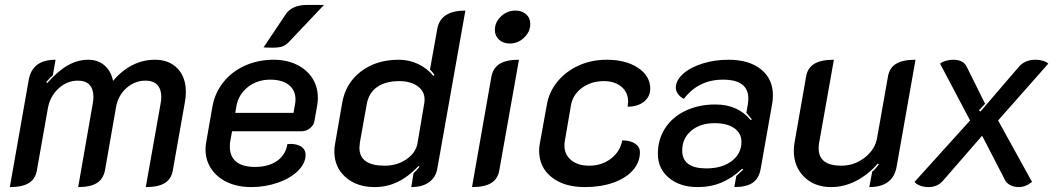

<svg xmlns="http://www.w3.org/2000/svg" viewBox="-20 -752 4303 781"><path d="M97 -428Q112 -509 206 -509L195 -446Q178 -430 168 -418L172 -414Q215 -463 255.5 -486Q296 -509 339 -509Q378 -509 404.5 -486.5Q431 -464 440 -423Q474 -464 517.5 -486.5Q561 -509 610 -509Q668 -509 702 -473.5Q736 -438 736 -378Q736 -356 732 -336L683 -59Q677 -24 650.5 -7.5Q624 9 573 9L633 -329Q636 -344 636 -358Q636 -390 619.5 -407Q603 -424 572 -424Q528 -424 494 -393.5Q460 -363 452 -316L407 -59Q400 -24 374 -7.5Q348 9 298 9L357 -329Q360 -346 360 -358Q360 -390 344 -407Q328 -424 297 -424Q253 -424 218.5 -392.5Q184 -361 175 -313L130 -59Q124 -24 97.5 -7.5Q71 9 20 9Z M816 -144Q816 -160 819 -175L844 -318Q854 -374 888.5 -417.5Q923 -461 976.5 -485Q1030 -509 1093 -509Q1146 -509 1187 -489Q1228 -469 1250.5 -434Q1273 -399 1273 -354Q1273 -339 1270 -322L1259 -260Q1256 -242 1240.5 -230Q1225 -218 1206 -218H924L917 -180Q915 -171 915 -155Q915 -115 941 -94Q967 -73 1017 -73Q1072 -73 1107 -97.5Q1142 -122 1149 -166Q1183 -169 1203 -157Q1223 -145 1223 -122Q1223 -88 1192.5 -57.5Q1162 -27 1110.5 -9Q1059 9 1002 9Q947 9 905 -10.5Q863 -30 839.5 -65Q816 -100 816 -144ZM1174 -293 1179 -322Q1182 -336 1182 -347Q1182 -385 1155 -406.5Q1128 -428 1079 -428Q1027 -428 989 -398.5Q951 -369 942 -322L937 -293ZM1143 -695Q1168 -732 1230 -732H1298L1155 -581Q1142 -568 1128.5 -563Q1115 -558 1087 -558Q1066 -558 1052 -559Z M1340 -136Q1340 -151 1343 -167L1372 -334Q1386 -414 1448.5 -461.5Q1511 -509 1602 -509Q1644 -509 1681 -491.5Q1718 -474 1743 -443L1747 -448Q1738 -461 1729 -469L1759 -636Q1773 -709 1873 -709L1759 -67Q1753 -31 1725.5 -11Q1698 9 1653 9L1662 -47Q1680 -65 1686 -73L1683 -77Q1641 -33 1597.5 -12Q1554 9 1504 9Q1431 9 1385.5 -31.5Q1340 -72 1340 -136ZM1678 -168 1706 -333Q1707 -338 1707 -348Q1707 -381 1678.5 -401.5Q1650 -422 1604 -422Q1548 -422 1514 -398Q1480 -374 1472 -329L1444 -173Q1442 -157 1442 -151Q1442 -78 1545 -78Q1595 -78 1633 -104Q1671 -130 1678 -168Z M1993 -630Q1993 -662 2018 -685.5Q2043 -709 2077 -709Q2103 -709 2120 -694Q2137 -679 2137 -654Q2137 -623 2112 -599Q2087 -575 2054 -575Q2027 -575 2010 -590.5Q1993 -606 1993 -630ZM1979 -441Q1986 -476 2013 -492.5Q2040 -509 2091 -509L2011 -59Q2005 -24 1978 -7.5Q1951 9 1900 9Z M2173 -139Q2173 -154 2176 -169L2204 -324Q2213 -378 2247.5 -420Q2282 -462 2334 -485.5Q2386 -509 2448 -509Q2526 -509 2575.5 -476Q2625 -443 2625 -391Q2625 -359 2599.5 -338.5Q2574 -318 2533 -318Q2535 -332 2535 -338Q2535 -376 2508 -399Q2481 -422 2436 -422Q2384 -422 2346.5 -394Q2309 -366 2302 -321L2277 -175Q2276 -170 2276 -160Q2276 -123 2303.5 -100.5Q2331 -78 2377 -78Q2428 -78 2465.5 -107Q2503 -136 2511 -181Q2543 -181 2563 -168Q2583 -155 2583 -133Q2583 -92 2554.5 -59.5Q2526 -27 2475 -9Q2424 9 2359 9Q2274 9 2223.5 -31.5Q2173 -72 2173 -139Z M2656 -126Q2656 -185 2685.5 -230.5Q2715 -276 2768.5 -301.5Q2822 -327 2890 -327Q2982 -327 3034 -263L3038 -267L3016 -293L3022 -327Q3024 -343 3024 -351Q3024 -428 2921 -428Q2821 -428 2762 -350Q2747 -357 2738 -369.5Q2729 -382 2729 -395Q2729 -425 2758.5 -451.5Q2788 -478 2837.5 -493.5Q2887 -509 2943 -509Q3027 -509 3075.5 -470Q3124 -431 3124 -364Q3124 -348 3121 -330L3074 -64Q3067 -26 3041.5 -8.5Q3016 9 2967 9L2975 -36L3003 -62L2999 -66Q2959 -28 2915 -9.5Q2871 9 2818 9Q2746 9 2701 -28.5Q2656 -66 2656 -126ZM2996 -175Q2996 -210 2967 -230.5Q2938 -251 2887 -251Q2828 -251 2791.5 -220Q2755 -189 2755 -140Q2755 -67 2853 -67Q2917 -67 2956.5 -97Q2996 -127 2996 -175Z M3627 -73Q3612 9 3516 9L3528 -54Q3539 -62 3555 -83L3551 -87Q3511 -41 3462 -16Q3413 9 3361 9Q3293 9 3251 -32.5Q3209 -74 3209 -139Q3209 -156 3212 -172L3259 -441Q3265 -476 3292.5 -492.5Q3320 -509 3372 -509L3313 -177Q3310 -162 3310 -149Q3310 -78 3402 -78Q3455 -78 3497.5 -111Q3540 -144 3548 -192L3592 -441Q3598 -476 3625 -492.5Q3652 -509 3704 -509Z M3700 -12 3926 -262 3804 -493Q3812 -500 3827 -504.5Q3842 -509 3856 -509Q3899 -509 3912 -481L3987 -330L3962 -303L3968 -298L4125 -481Q4150 -509 4193 -509Q4208 -509 4223 -504.5Q4238 -500 4244 -493L4040 -262L4178 -12Q4152 9 4124 9Q4106 9 4091.5 2Q4077 -5 4070 -16L3975 -200L3815 -16Q3793 9 3757 9Q3739 9 3723.5 3.5Q3708 -2 3700 -12Z"/></svg>

Font: K2D Medium
Style: Italic
Weight: 500
Italic angle: -10°
Designer: Katatrad Aksorn Co.,Ltd.
Foundry: Cadson Demak Co.,Ltd.
Version: Version 1.000; ttfautohint (v1.6)